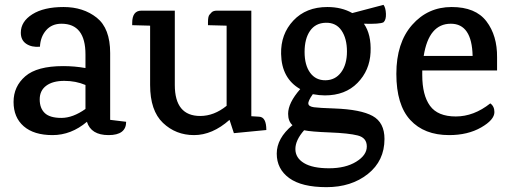

<svg xmlns="http://www.w3.org/2000/svg" viewBox="-20 -543 2104 793"><path d="M501 -40Q501 15 428.5 15Q356 15 339 -40Q274 15 197 15Q120 15 78 -21.5Q36 -58 36 -122Q36 -186 84.5 -228Q133 -270 241 -270Q288 -270 333 -262V-318Q333 -445 234 -445Q194 -445 170.5 -418Q147 -391 145 -350Q111 -347 88.5 -362Q66 -377 66 -408Q66 -454 113.5 -484Q161 -514 242.5 -514Q324 -514 379.5 -470Q435 -426 435 -324V-48ZM333 -192Q293 -209 245.5 -209Q198 -209 171 -189Q144 -169 144 -132.5Q144 -96 165 -76Q186 -56 233.5 -56Q281 -56 333 -93Z M839 -439V-451Q839 -475 845 -482Q851 -489 854 -492Q861 -499 876 -499H1018V-63L1050 -61Q1080 -60 1080 -6L946 7L928 -48Q857 15 781.5 15Q706 15 653 -35.5Q600 -86 600 -192V-437L526 -439V-448Q526 -499 564 -499H702V-192Q702 -64 807 -64Q864 -64 916 -106V-437Z M1322 -149Q1299 -149 1272 -154Q1252 -126 1253.5 -114.5Q1255 -103 1277 -100Q1299 -97 1361 -95Q1470 -91 1519 -64Q1568 -37 1568 31Q1568 121 1499.5 175.5Q1431 230 1328.5 230Q1226 230 1174.5 192.5Q1123 155 1123 91.5Q1123 28 1188 -26Q1170 -42 1170 -73Q1170 -118 1220 -175Q1143 -219 1141 -320Q1139 -402 1191.5 -458Q1244 -514 1332 -514Q1391 -514 1435 -489L1564 -523Q1573 -511 1574 -486Q1575 -461 1564 -451Q1549 -443 1483 -445Q1514 -401 1510.5 -326.5Q1507 -252 1456.5 -200.5Q1406 -149 1322 -149ZM1325.5 -449Q1283 -448 1260.5 -415.5Q1238 -383 1238 -328.5Q1238 -274 1261 -242.5Q1284 -211 1324.5 -211.5Q1365 -212 1389 -244.5Q1413 -277 1413 -330.5Q1413 -384 1390.5 -417Q1368 -450 1325.5 -449ZM1236 -5Q1200 36 1200 72.5Q1200 109 1235.5 130.5Q1271 152 1339 152Q1407 152 1451 125Q1495 98 1495 62Q1495 26 1457.5 16.5Q1420 7 1342 4Q1264 1 1236 -5Z M1724 -252V-233Q1724 -150 1756 -106Q1788 -62 1862.5 -62Q1937 -62 2005 -116Q2022 -104 2022 -80Q2022 -48 1967 -16.5Q1912 15 1835 15Q1732 15 1674.5 -47.5Q1617 -110 1617 -238Q1617 -366 1682 -440Q1747 -514 1845.5 -514Q1944 -514 1989 -455Q2034 -396 2033 -306V-252ZM1842 -445Q1751 -445 1730 -312H1932Q1929 -445 1842 -445Z"/></svg>

Font: Karma SemiBold
Style: Regular
Weight: 600
Designer: Joana Correia
Foundry: Indian Type Foundry
Version: Version 1.202;PS 1.0;hotconv 1.0.78;makeotf.lib2.5.61930; tt